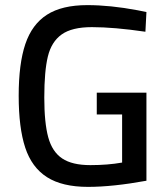

<svg xmlns="http://www.w3.org/2000/svg" viewBox="-20 -719 654 750"><path d="M53 -345Q53 -470 79 -547Q105 -624 163.5 -661.5Q222 -699 321 -699Q411 -699 517 -679L552 -672L548 -595Q425 -613 339 -613Q261 -613 221 -584.5Q181 -556 167 -498.5Q153 -441 153 -338Q153 -239 168.5 -182.5Q184 -126 223 -100Q262 -74 333 -74Q401 -74 457 -84V-272H358V-357H552V-13Q420 11 324 11Q223 11 163.5 -27Q104 -65 78.5 -142.5Q53 -220 53 -345Z"/></svg>

Font: Cairo SemiBold
Style: Regular
Weight: 600
Designer: Mohamed Gaber, the designers of Titillium
Foundry: Kief Type Foundry
Version: Version 2.009; ttfautohint (v1.5.33-1714) -l 8 -r 50 -G 200 